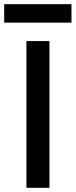

<svg xmlns="http://www.w3.org/2000/svg" viewBox="-64 -896 361 916"><path d="M62 0V-700H172V0ZM-44 -788V-876H277V-788Z"/></svg>

Font: HostGroteskMedium
Style: Regular
Weight: 500
Designer: Doukan Karapınar based on Poppins by Indian Type Foundry, Jonny Pinhorn
Foundry: Element Type
Version: Version 1.001; ttfautohint (v1.8.4.7-5d5b)